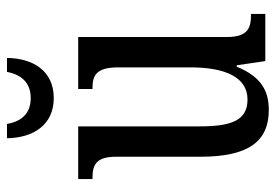

<svg xmlns="http://www.w3.org/2000/svg" viewBox="-140 -640 790 550"><g transform="rotate(-90 255.0 -365.0)"><path d="M249 -606C327 -606 363 -665 364 -740H324C315 -692 287 -672 249 -672C211 -672 183 -692 175 -740H134C135 -665 172 -606 249 -606ZM215 10C269 10 310 -11 339 -82H343L355 0H490V-41H486C452 -41 424 -49 424 -109V-536H275V-495H278C312 -495 337 -486 337 -422V-215C337 -117 310 -51 245 -51C185 -51 168 -97 168 -188V-536H17V-495H21C56 -495 81 -486 81 -428V-186C81 -48 125 10 215 10Z"/></g></svg>

Font: Noto Serif Armenian ExtraCondensed
Style: Regular
Weight: 400
Width: 2
Designer: Monotype Design Team
Foundry: Monotype Imaging Inc.
Version: Version 2.008